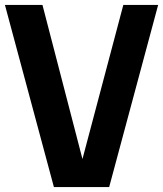

<svg xmlns="http://www.w3.org/2000/svg" viewBox="-25 -760 662 780"><path d="M194 0 -5 -740H147.5L310 -114L476 -740H617.5L418.5 0Z"/></svg>

Font: Encode Sans Condensed Condensed
Style: Bold
Weight: 700
Width: 3
Designer: Multiple Designers
Foundry: Impallari Type
Version: Version 3.000; ttfautohint (v1.8.3) -l 8 -r 50 -G 200 -x 14 